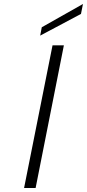

<svg xmlns="http://www.w3.org/2000/svg" viewBox="-20 -945 437 965"><path d="M244 -717H301L159 0H101ZM397 -925 387 -875 182 -766 190 -808Z"/></svg>

Font: Albert Sans Light
Style: Italic
Weight: 300
Italic angle: -11.25°
Designer: Andreas Rasmussen
Foundry: a.Foundry
Version: Version 1.025